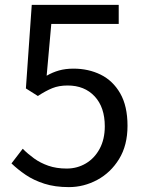

<svg xmlns="http://www.w3.org/2000/svg" viewBox="-20 -753 595 786"><path d="M262 13Q205 13 161.5 -1Q118 -15 85.5 -37Q53 -59 27 -84L73 -144Q94 -123 119.5 -104.5Q145 -86 178 -74.5Q211 -63 253 -63Q296 -63 331.5 -84Q367 -105 388 -144Q409 -183 409 -236Q409 -314 367.5 -358.5Q326 -403 257 -403Q221 -403 194 -392Q167 -381 135 -360L86 -391L110 -733H466V-655H190L171 -443Q195 -457 221.5 -464.5Q248 -472 281 -472Q342 -472 392 -447.5Q442 -423 472 -371Q502 -319 502 -238Q502 -158 467.5 -102Q433 -46 378 -16.5Q323 13 262 13Z"/></svg>

Font: Noto Sans KR
Style: Regular
Weight: 400
Designer: Ryoko NISHIZUKA  (kana, bopomofo & ideographs); Paul D. Hunt (Latin, Greek & Cyrillic); Sandoll Communications , Soo-you
Foundry: Adobe
Version: Version 2.004-H2;hotconv 1.0.118;makeotfexe 2.5.65603